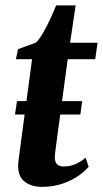

<svg xmlns="http://www.w3.org/2000/svg" viewBox="-20 -700 391 730"><path d="M37 -264.5 44.5 -315.5H292.5L285.5 -264.5ZM198 -183.5Q195.5 -164 193.5 -148.8Q191.5 -133.5 190 -121.8Q188.5 -110 188.5 -100.5Q188.5 -83.5 197.5 -75.2Q206.5 -67 222 -67Q246 -67 267.2 -76.2Q288.5 -85.5 305.5 -100.5L317 -66Q301.5 -47.5 275.8 -30Q250 -12.5 215.5 -1Q181 10.5 139 10.5Q100 10.5 74 -9Q48 -28.5 49 -72.5Q49.5 -77 50 -84.5Q50.5 -92 52.2 -104.2Q54 -116.5 56.5 -135.5Q59 -154.5 62.5 -181.5L102 -475H40.5L48.5 -513L116.5 -538Q130 -551 144.2 -575.8Q158.5 -600.5 171.5 -628.8Q184.5 -657 193.5 -679.5H267.5L246.5 -537.5H351L342 -475H237.5Z"/></svg>

Font: Merriweather 60pt
Style: Bold Italic
Weight: 700
Italic angle: -7.8°
Version: Version 2.101